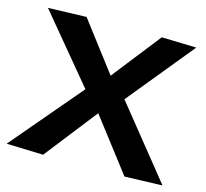

<svg xmlns="http://www.w3.org/2000/svg" viewBox="-102 -820 1009 939"><g transform="rotate(15 402.5 -350.0)"><path d="M7 -3 310 -360 30 -697 224 -703 412 -456 605 -702 781 -697 507 -362 796 -3 605 3 401 -263 193 3Z"/></g></svg>

Font: Georama Extended SemiBold
Style: Regular
Weight: 600
Width: 7
Designer: Jean-Baptiste Levee
Foundry: Production Type
Version: Version 1.000